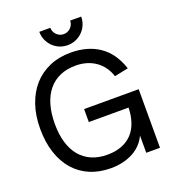

<svg xmlns="http://www.w3.org/2000/svg" viewBox="-164 -1041 1047 1175"><g transform="rotate(-20 360.0 -453.0)"><path d="M364.5 -783Q327 -783 295.8 -801.2Q264.5 -819.5 246.2 -851Q228 -882.5 228 -919.5H300Q300 -902 308.8 -887.2Q317.5 -872.5 332.2 -863.8Q347 -855 364.5 -855Q382 -855 396.8 -863.8Q411.5 -872.5 420.2 -887.2Q429 -902 429 -919.5H501Q501 -882.5 482.8 -851Q464.5 -819.5 433 -801.2Q401.5 -783 364.5 -783ZM590 -112.5Q576.5 -82.5 554 -58.8Q531.5 -35 501.5 -18.8Q471.5 -2.5 434.8 6.2Q398 15 356.5 15Q281.5 15 221.2 -10.5Q161 -36 118.5 -84.2Q76 -132.5 53 -202.2Q30 -272 30 -360Q30 -445.5 53.8 -514.8Q77.5 -584 121 -632.8Q164.5 -681.5 226 -708Q287.5 -734.5 363 -734.5Q474 -734.5 550 -682.5Q626 -630.5 660.5 -524.5L570.5 -506Q559.5 -540.5 540 -567.2Q520.5 -594 494 -612.2Q467.5 -630.5 435 -640Q402.5 -649.5 365 -649.5Q308 -649.5 263.2 -630Q218.5 -610.5 187.8 -573.2Q157 -536 140.8 -481.5Q124.5 -427 124.5 -357Q124.5 -289.5 140.2 -236Q156 -182.5 186.5 -145.8Q217 -109 261.5 -89.5Q306 -70 363.5 -70Q416 -70 456.5 -85.5Q497 -101 524.8 -130.2Q552.5 -159.5 567 -201.8Q581.5 -244 583 -297H324V-381.5H679.5V0H590Z"/></g></svg>

Font: Vela Sans Med
Style: Regular
Weight: 500
Designer: Principal design: Mikhail Sharanda - project Manrope.
Design modification: Ravid Balaliev
Foundry: Mikhail Sharanda
Version: Version 1.001